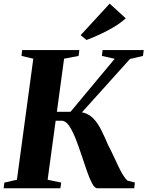

<svg xmlns="http://www.w3.org/2000/svg" viewBox="-28 -1012 793 1032"><path d="M495 0Q481 0 467 -26.2Q453 -52.5 438.8 -93.8Q424.5 -135 409.2 -181.2Q394 -227.5 377.5 -269Q361 -310.5 342.8 -336.8Q324.5 -363 304 -363H215L220.5 -411H351L588.5 -696L519.5 -711.5L523.5 -743H744.5L740.5 -711.5L670.5 -695L370.5 -361.5L380.5 -409.5Q414 -411.5 438.5 -400.2Q463 -389 482.5 -365.5Q502 -342 518.8 -308Q535.5 -274 553.5 -231.5Q567.5 -205.5 581 -176.2Q594.5 -147 607.5 -119.5Q620.5 -92 633.2 -71.2Q646 -50.5 657.5 -41L697 -31L693.5 0ZM-8.5 0 -4.5 -30.5 63 -46 151 -696.5 87.5 -711.5 91 -743H398.5L394.5 -711.5L316.5 -696.5L228 -46L301 -30.5L296.5 0ZM437 -797 405.5 -823 561.5 -992.5 648 -913.5Q618 -886.5 581.2 -865Q544.5 -843.5 507.2 -826.5Q470 -809.5 437 -797Z"/></svg>

Font: Merriweather 96pt ExtraBold
Style: Italic
Weight: 800
Italic angle: -7.8°
Version: Version 2.101